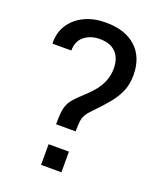

<svg xmlns="http://www.w3.org/2000/svg" viewBox="-135 -804 735 888"><g transform="rotate(20 232.5 -360.5)"><path d="M272 -200.2H175.8Q175.8 -235.8 178.2 -258.8Q180.7 -281.7 188 -298.3Q194.8 -314.9 209.5 -331.5Q224.1 -348.1 249 -370.6Q284.7 -403.3 303.2 -428.7Q322.3 -455.6 330.3 -481Q338.4 -506.3 338.4 -532.7Q338.4 -584.5 310.8 -612.3Q283.2 -640.1 231.9 -640.1Q187.5 -640.1 156.5 -616Q125.5 -591.8 125.5 -544.9H33.7L32.2 -547.9Q31.2 -600.1 57.1 -639.2Q83 -678.2 128.2 -699.7Q173.3 -721.2 231.9 -721.2Q328.1 -721.2 381.3 -672.1Q434.6 -623 434.6 -535.2Q434.6 -492.7 420.9 -459Q407.2 -424.8 379.2 -390.1Q351.1 -355.5 309.1 -313Q292.5 -295.9 284.2 -281.2Q276.4 -266.6 274.2 -248.3Q272 -230 272 -200.2ZM274.9 -101.6V0H174.8V-101.6Z"/></g></svg>

Font: Suwannaphum
Style: Regular
Weight: 400
Designer: Danh Hong
Version: Version 8.002; ttfautohint (v1.8.3)